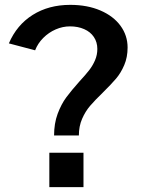

<svg xmlns="http://www.w3.org/2000/svg" viewBox="-20 -770 580 790"><path d="M323.5 0H183V-141.5H323.5ZM269 -750Q339 -750 392.8 -727Q446.5 -704 475.8 -664Q505 -624 505 -574.5Q505 -534.5 491.2 -502.2Q477.5 -470 457.5 -446.5Q437.5 -423 403.5 -389.5Q371 -358 351 -334.8Q331 -311.5 317.8 -281Q304.5 -250.5 304.5 -212.5H202.5Q202.5 -262 217.2 -301.8Q232 -341.5 252.8 -369.5Q273.5 -397.5 307 -435Q332 -462 346.8 -481Q361.5 -500 371 -522Q380.5 -544 380.5 -568.5Q380.5 -596.5 366.2 -617.8Q352 -639 326.2 -650.2Q300.5 -661.5 268 -661.5Q238 -661.5 209.2 -649Q180.5 -636.5 158 -614Q135.5 -591.5 124.5 -563L16.5 -591.5Q49 -667.5 114.8 -708.8Q180.5 -750 269 -750Z"/></svg>

Font: 1883 Sans SemiBold
Style: Regular
Weight: 600
Designer: 1883 Sans project is a fork of Public Sans.
Version: Version 1.009